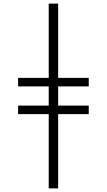

<svg xmlns="http://www.w3.org/2000/svg" viewBox="-20 -855 590 1060"><path d="M249 185V-225H80V-272H249V-378H80V-425H249V-835H301V-425H470V-378H301V-272H470V-225H301V185Z"/></svg>

Font: Lode Dark Term
Style: Regular
Weight: 400
Monospace: yes
Designer: Belleve Invis
Foundry: Belleve Invis
Version: Version 29.2.0